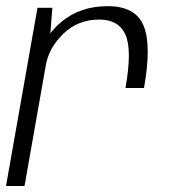

<svg xmlns="http://www.w3.org/2000/svg" viewBox="-26 -618 563 638"><path d="M391 -325.5H452.5Q478 -468.5 451 -533Q424 -597.5 332 -597.5Q241 -597.5 179 -546.2Q117 -495 104.5 -423L126 -400.5Q136.5 -459.5 184.8 -506.2Q233 -553 304.5 -553Q368 -553 390.8 -503Q413.5 -453 391 -325.5ZM-6 0H55.5L138.5 -470.5L148 -592H98.5Z"/></svg>

Font: Anybody UltraCondensed Thin Light
Style: Italic
Weight: 300
Italic angle: -10°
Version: Version 1.111